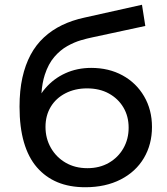

<svg xmlns="http://www.w3.org/2000/svg" viewBox="-20 -778 702 806"><path d="M338 8Q272 8 221.5 -13Q171 -34 135 -75.5Q99 -117 80.5 -180.5Q62 -244 62 -330Q62 -398 74 -452Q86 -506 108.5 -548Q131 -590 164.5 -621Q198 -652 240.5 -672.5Q283 -693 334 -704L576 -758L590 -669L367 -621Q347 -617 319.5 -609Q292 -601 262.5 -584.5Q233 -568 208 -539Q183 -510 168 -464Q157 -430 154 -386Q161 -397 170 -407Q205 -448 254.5 -470.5Q304 -493 363 -493Q437 -493 494.5 -461.5Q552 -430 585 -373.5Q618 -317 618 -245Q618 -172 584 -114.5Q550 -57 486.5 -24.5Q423 8 338 8ZM347 -72Q398 -72 437 -94.5Q476 -117 498 -155.5Q520 -194 520 -242Q520 -290 498 -327Q476 -364 437 -385.5Q398 -407 345 -407Q295 -407 255 -386.5Q215 -366 193 -329.5Q171 -293 171 -245Q171 -197 193.5 -157.5Q216 -118 255.5 -95Q295 -72 347 -72Z"/></svg>

Font: Montserrat Z Med
Style: Regular
Weight: 500
Designer: Julieta Ulanovsky
Foundry: Julieta Ulanovsky
Version: Version 8.000